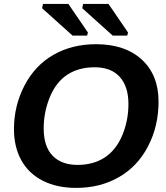

<svg xmlns="http://www.w3.org/2000/svg" viewBox="-20 -916 818 946"><path d="M453.1 -698.2Q596.2 -698.2 678.7 -622.3Q761.2 -546.4 761.2 -415.5Q761.2 -294.9 709.7 -195.6Q658.2 -96.2 565.9 -43.2Q473.6 9.8 355 9.8Q260.7 9.8 191.2 -25.4Q121.6 -60.5 85.2 -126.2Q48.8 -191.9 48.8 -279.8Q48.8 -394.5 100.3 -493.9Q151.9 -593.3 243.2 -645.8Q334.5 -698.2 453.1 -698.2ZM446.3 -584.5Q367.2 -584.5 311.5 -547.9Q255.9 -511.2 225.6 -437.5Q195.3 -363.8 195.3 -283.7Q195.3 -193.8 239.3 -148.7Q283.2 -103.5 361.8 -103.5Q440.4 -103.5 496.1 -140.1Q551.8 -176.8 582.3 -249Q612.8 -321.3 612.8 -403.8Q612.8 -489.7 570.1 -537.1Q527.3 -584.5 446.3 -584.5ZM535.2 -740.7 385.3 -875.5 389.6 -896.5H514.6L610.8 -755.9L606.9 -740.7ZM337.4 -740.7 187.5 -875.5 191.9 -896.5H316.9L413.1 -755.9L409.2 -740.7Z"/></svg>

Font: Liberation Sans
Style: Bold Italic
Weight: 700
Italic angle: -12°
Designer: Steve Matteson
Foundry: Ascender Corporation
Version: Version 2.1.5